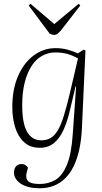

<svg xmlns="http://www.w3.org/2000/svg" viewBox="-20 -779 547 1029"><path d="M388 -316H385L354 -185Q341 -128 320.5 -83Q300 -38 269.5 -12.5Q239 13 193 13Q141 13 108.5 -17.5Q76 -48 61 -97.5Q46 -147 46 -205Q46 -302 77.5 -373Q109 -444 161.5 -482.5Q214 -521 277 -521Q312 -521 341.5 -513Q371 -505 397 -493L429 -513L438 -508L419 -91Q416 -29 405 21.5Q394 72 375.5 110.5Q357 149 330 176Q303 203 268.5 216.5Q234 230 192 230Q161 230 136 224Q111 218 93 206.5Q75 195 65 179.5Q55 164 55 146Q55 124 66.5 112Q78 100 96 100Q103 100 109.5 102.5Q116 105 121 109.5Q126 114 130 120L124 142Q118 163 122.5 178Q127 193 144 200Q161 207 194 207Q240 207 277 185Q314 163 338.5 104.5Q363 46 370 -61ZM201 -27Q229 -27 250 -38.5Q271 -50 288.5 -78.5Q306 -107 321.5 -156.5Q337 -206 355 -282L398 -466Q367 -483 339 -490.5Q311 -498 276 -498Q239 -498 206 -480Q173 -462 149.5 -426Q126 -390 112.5 -337Q99 -284 99 -214Q99 -119 125 -73Q151 -27 201 -27ZM134 -749 143 -759 271 -650 402 -759 410 -749 305 -614Q297 -605 289 -598.5Q281 -592 269 -592Q264 -592 257.5 -594Q251 -596 246 -599Z"/></svg>

Font: Literata 60pt ExtraLight
Style: Italic
Weight: 250
Italic angle: -2°
Designer: Latin by Veronika Burian and Jose Scaglione. Greek by Irene Vlachou. Cyrillic by Vera Evstafieva
Foundry: TypeTogether
Version: Version 3.103;gftools[0.9.29]